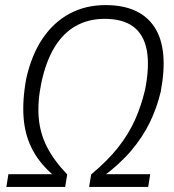

<svg xmlns="http://www.w3.org/2000/svg" viewBox="-20 -734 682 754"><path d="M5 0 13 -50H200L199 -38Q141 -85 110 -141.5Q79 -198 73 -268Q67 -338 83 -425Q104 -519 147.5 -583Q191 -647 253.5 -680.5Q316 -714 394 -714Q463 -714 511 -692Q559 -670 587 -627Q615 -584 621 -520.5Q627 -457 611 -373Q596 -310 568 -252.5Q540 -195 494.5 -141.5Q449 -88 381 -38L385 -50H570L562 0H330L338 -49Q404 -104 445 -156.5Q486 -209 510.5 -264Q535 -319 550 -383Q568 -475 556.5 -536.5Q545 -598 504 -629Q463 -660 391 -660Q328 -660 278.5 -632.5Q229 -605 194.5 -549Q160 -493 142 -407Q127 -334 132 -272.5Q137 -211 164.5 -157Q192 -103 244 -49L236 0Z"/></svg>

Font: Nunito Sans 10pt Condensed Light
Style: Italic
Weight: 300
Width: 3
Italic angle: -9°
Designer: Vernon Adams
Foundry: Vernon Adams
Version: Version 3.101;gftools[0.9.27]